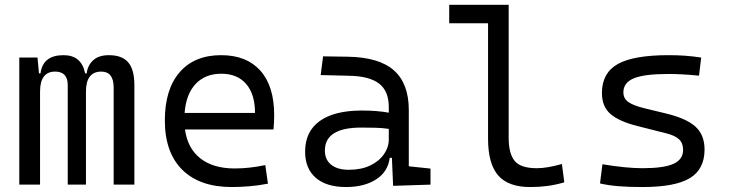

<svg xmlns="http://www.w3.org/2000/svg" viewBox="-20 -752 2970 782"><path d="M442.9 0V-395.5Q442.9 -460.4 392.6 -460.4Q330.1 -460.4 330.1 -378.9V0H255.9V-405.3Q255.9 -460.4 204.6 -460.4Q143.1 -460.4 143.1 -378.9V0H58.6V-517.6H132.8L138.7 -453.1H145Q154.3 -527.3 238.8 -527.3Q312 -527.3 326.7 -453.1H333Q336.9 -485.8 359.6 -506.6Q382.3 -527.3 423.8 -527.3Q477.1 -527.3 502.2 -498Q527.3 -468.8 527.3 -405.3V0Z M923.8 9.8Q793.5 9.8 722.4 -60.5Q651.4 -130.9 651.4 -261.7Q651.4 -387.7 711.4 -457.5Q771.5 -527.3 880.9 -527.3Q983.9 -527.3 1040.3 -464.4Q1096.7 -401.4 1096.7 -283.2Q1096.7 -250.5 1093.8 -224.6H733.4Q744.1 -147.5 796.4 -106.7Q848.6 -65.9 935.5 -65.9Q996.1 -65.9 1060.5 -79.6L1071.3 -3.9Q1031.2 3.9 993.7 6.8Q956.1 9.8 923.8 9.8ZM731.9 -292H1018.6Q1018.6 -368.7 982.4 -410.2Q946.3 -451.7 881.8 -451.7Q815.9 -451.7 776.9 -410.2Q737.8 -368.7 731.9 -292Z M1581.1 4.9 1576.2 -109.4H1567.4Q1560.1 -52.2 1511.7 -21.2Q1463.4 9.8 1389.2 9.8Q1309.6 9.8 1266.1 -27.8Q1222.7 -65.4 1222.7 -134.3Q1222.7 -216.3 1282.2 -259Q1341.8 -301.8 1453.6 -301.8Q1517.6 -301.8 1563.5 -293V-315.9Q1563.5 -381.3 1523.9 -411.6Q1484.4 -441.9 1402.8 -443.4L1286.1 -446.3L1295.9 -522.5L1396.5 -521Q1523.9 -519 1584.5 -465.3Q1645 -411.6 1645 -303.7V-74.7L1733.4 -65.4V0ZM1563.5 -227.1Q1536.6 -231 1508.1 -231.7Q1479.5 -232.4 1451.2 -232.4Q1303.2 -232.4 1303.2 -138.7Q1303.2 -101.6 1328.9 -81.1Q1354.5 -60.5 1400.4 -60.5Q1451.7 -60.5 1488 -78.1Q1524.4 -95.7 1543.9 -124Q1563.5 -152.3 1563.5 -184.1Z M2139.2 9.8Q2049.8 9.8 2008.8 -37.8Q1967.8 -85.4 1967.8 -187V-657.2H1809.6V-732.4H2051.8V-190.4Q2051.8 -127 2075.9 -96.9Q2100.1 -66.9 2167 -66.9Q2207.5 -66.9 2268.6 -84L2278.3 -9.3Q2242.7 1 2209.7 5.4Q2176.8 9.8 2139.2 9.8Z M2596.7 9.8Q2539.1 9.8 2498 6.3Q2457 2.9 2423.8 -4.9L2433.6 -83Q2530.8 -66.9 2596.7 -66.9Q2683.6 -66.9 2722.9 -84.7Q2762.2 -102.5 2762.2 -141.6Q2762.2 -168.9 2746.1 -184.3Q2730 -199.7 2695.3 -208.5L2577.6 -238.3Q2501.5 -257.3 2466.6 -287.6Q2431.6 -317.9 2431.6 -373Q2431.6 -454.6 2495.8 -491Q2560.1 -527.3 2703.1 -527.3Q2738.8 -527.3 2769.8 -525.1Q2800.8 -522.9 2835.9 -517.6L2827.1 -443.8Q2787.1 -447.8 2757.3 -449.2Q2727.5 -450.7 2700.2 -450.7Q2604.5 -450.7 2561.8 -433.1Q2519 -415.5 2519 -376Q2519 -351.1 2538.6 -336.9Q2558.1 -322.8 2601.1 -312L2695.3 -289.1Q2775.9 -269.5 2812.7 -236.1Q2849.6 -202.6 2849.6 -143.1Q2849.6 -62.5 2789.6 -26.4Q2729.5 9.8 2596.7 9.8Z"/></svg>

Font: Cascadia Code NF SemiLight
Style: Regular
Weight: 350
Monospace: yes
Designer: Aaron Bell
Foundry: Saja Typeworks
Version: Version 2404.023; ttfautohint (v1.8.4)